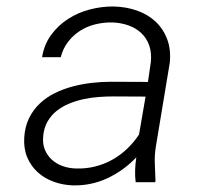

<svg xmlns="http://www.w3.org/2000/svg" viewBox="-20 -558 627 588"><path d="M395.5 0Q393.1 -19 393.8 -37.8Q394.5 -56.6 397.5 -76.2Q359.4 -36.1 310.1 -12.7Q260.7 10.7 204.1 9.8Q172.4 8.8 144.3 -1.5Q116.2 -11.7 95.5 -30.5Q74.7 -49.3 63.5 -75.9Q52.2 -102.5 54.2 -136.2Q56.2 -169.9 68.8 -195.8Q81.5 -221.7 101.6 -240.7Q121.6 -259.8 147.7 -272.7Q173.8 -285.6 202.6 -293.2Q231.4 -300.8 261.2 -304.2Q291 -307.6 319.3 -307.6L433.1 -307.1L441.9 -367.7Q444.8 -396.5 437 -418.7Q429.2 -440.9 413.1 -456.3Q397 -471.7 374 -480Q351.1 -488.3 323.7 -489.3Q296.9 -489.7 271.5 -483.4Q246.1 -477.1 225.1 -463.6Q204.1 -450.2 188.5 -429.9Q172.9 -409.7 166 -382.8H108.9Q115.2 -421.9 136.7 -451.2Q158.2 -480.5 188.5 -500Q218.8 -519.5 255.4 -529.1Q292 -538.6 329.1 -538.1Q367.2 -537.1 400.1 -525.4Q433.1 -513.7 456.5 -491.7Q480 -469.7 491.9 -438.2Q503.9 -406.7 500 -366.2L457.5 -110.4Q453.1 -83.5 454.1 -58.1Q455.1 -32.7 456.1 -6.3L455.6 0ZM212.9 -42Q242.7 -41 270.5 -47.9Q298.3 -54.7 323 -68.4Q347.7 -82 368.7 -101.8Q389.6 -121.6 405.8 -146L425.8 -262.2L326.7 -262.7Q305.7 -262.7 282.5 -261Q259.3 -259.3 236.3 -254.4Q213.4 -249.5 191.9 -240.7Q170.4 -231.9 153.6 -218.5Q136.7 -205.1 125.7 -186Q114.7 -167 112.3 -141.1Q109.9 -117.7 117.4 -99.6Q125 -81.5 138.9 -68.8Q152.8 -56.2 172.1 -49.3Q191.4 -42.5 212.9 -42Z"/></svg>

Font: TypoPRO Roboto Mono
Style: Italic
Weight: 300
Designer: Google
Version: Version 2.000986; 2015; ttfautohint (v1.3)